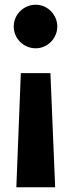

<svg xmlns="http://www.w3.org/2000/svg" viewBox="-20 -566 300 811"><path d="M131 -546C79 -546 38 -504 38 -454C38 -404 79 -362 131 -362C181 -362 222 -404 222 -454C222 -504 181 -546 131 -546ZM193 -257H68L49 225H213Z"/></svg>

Font: Glow Sans SC Normal
Style: Bold
Weight: 700
Designer: Ryoko NISHIZUKA (kana, bopomofo & ideographs); Paul D. Hunt (Latin, Greek & Cyrillic); Sandoll Communications, Soo-young
Version: Version 0.93